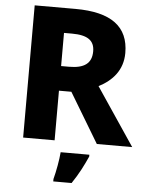

<svg xmlns="http://www.w3.org/2000/svg" viewBox="-61 -814 795 1033"><g transform="rotate(5 336.5 -297.5)"><path d="M304 -765H84V-51H254V-319H321L482 -51H673L464 -362C537 -399 592 -459 592 -552C592 -694 498 -765 304 -765ZM297 -631C382 -631 419 -604 419 -546C419 -480 378 -452 297 -452H254V-631ZM447 20V10H292C289 51 277 116 266 157V170H365C401 117 425 69 447 20Z"/></g></svg>

Font: Noto Sans Tamil UI ExtraBold
Style: Regular
Weight: 800
Designer: Jelle Bosma - Monotype Design Team
Foundry: Monotype Imaging Inc.
Version: Version 2.004